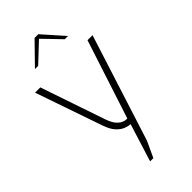

<svg xmlns="http://www.w3.org/2000/svg" viewBox="-305 -831 1136 1136"><g transform="rotate(-45 263.0 -263.0)"><path d="M216 237 290 0Q275 -1 252 -9Q229 -17 206 -41Q183 -65 166 -115L22 -532H66L205 -124Q218 -88 233.5 -70Q249 -52 264.5 -45Q280 -38 290 -38Q300 -38 300 -38L461 -532H503L289 138L243 237ZM120 -631 249 -763H280L397 -631H370L264 -741L147 -631Z"/></g></svg>

Font: Exo Thin ExtraLight
Style: Regular
Weight: 250
Version: Version 2.000